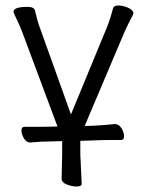

<svg xmlns="http://www.w3.org/2000/svg" viewBox="-20 -506 530 698"><path d="M272 6V56L277 162Q277 172 259 172Q241 172 222.5 164.5Q204 157 204 144L206 55V7L130 9Q115 10 90 12H89Q76 12 67 -3Q58 -18 58 -31.5Q58 -45 69 -45H130L189 -46L61 -389Q55 -406 42 -433Q29 -460 29 -463Q29 -481 80 -481Q104 -481 107 -468Q117 -425 125 -405L238 -90L368 -405Q380 -434 391 -476Q394 -486 411 -486Q428 -486 446.5 -477.5Q465 -469 465 -457Q465 -455 451.5 -429Q438 -403 431 -386L295 -65Q292 -58 288 -48L322 -49Q358 -51 398 -55H399Q412 -55 421.5 -40Q431 -25 431 -11Q431 3 420 3H381Q353 3 333 4Z"/></svg>

Font: Fusion Kai T
Style: Regular
Weight: 400
Designer: Fontworks Inc.
Version: Version 24.134;May 13, 2024